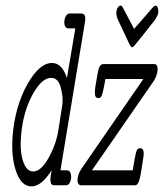

<svg xmlns="http://www.w3.org/2000/svg" viewBox="-20 -659 583 683"><path d="M25 -177Q34 -282 77 -358.5Q120 -435 165 -435Q201 -435 218 -381L248 -558H222Q212 -559 209.5 -572Q207 -585 212.5 -598Q218 -611 228 -611H269Q286 -611 283 -585L195 -53H219Q229 -53 232 -39.5Q235 -26 230 -13Q225 0 215 0H173Q168 0 165 -2Q162 -4 161 -8Q160 -12 159.5 -15.5Q159 -19 159.5 -25Q160 -31 160.5 -35Q161 -39 162.5 -45.5Q164 -52 164 -54Q128 4 92 4Q56 4 37.5 -48.5Q19 -101 25 -177ZM55 -177Q50 -122 62 -85.5Q74 -49 98 -49Q125 -49 151.5 -95Q178 -141 187 -192Q201 -279 202 -288Q205 -314 196 -348Q187 -382 162 -382Q128 -382 95 -321Q62 -260 55 -177ZM272 -62 490 -378H355Q345 -321 340 -315Q336 -310 330 -310Q318 -310 317.5 -326.5Q317 -343 324 -379Q326 -390 327 -396Q332 -431 347 -431H529Q538 -431 540 -420.5Q542 -410 538 -395.5Q534 -381 525 -368L307 -53H452Q460 -102 464 -117Q468 -132 478 -132Q493 -132 491 -107Q490 -96 480 -37Q474 -5 465 -1Q463 0 459 0H268Q260 0 257 -9.5Q254 -19 258 -33.5Q262 -48 272 -62ZM409 -639Q413 -639 416 -634Q419 -629 436 -596Q448 -573 457 -556Q459 -559 464 -564.5Q469 -570 484.5 -587.5Q500 -605 522 -631Q530 -639 533 -639Q539 -639 541.5 -630Q544 -621 543 -614Q543 -607 531 -588Q511 -563 486 -531Q463 -502 458 -496.5Q453 -491 450 -491Q446 -491 440 -503Q434 -515 399 -590Q393 -605 394 -616Q395 -627 399.5 -633Q404 -639 409 -639Z"/></svg>

Font: CMU Typewriter Text
Style: LightOblique
Weight: 200
Italic angle: -9.46001°
Version: Version 0.7.0